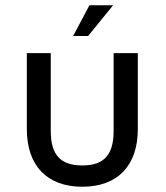

<svg xmlns="http://www.w3.org/2000/svg" viewBox="-20 -701 630 730"><path d="M258 -564H315L410 -681H320ZM412 -499V-203C412 -112 375 -72 293 -72C210 -72 173 -112 173 -203V-499H82V-210C82 -71 159 9 293 9C427 9 504 -71 504 -210V-499H412Z"/></svg>

Font: Maven Pro
Style: Medium
Weight: 500
Designer: Joe Prince
Foundry: Joe Prince
Version: Version 1.003